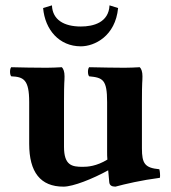

<svg xmlns="http://www.w3.org/2000/svg" viewBox="-20 -687 638 717"><path d="M510 -133V-306C510 -390 512 -378 512 -402C512 -419 508 -430 502 -436C484 -435 464 -434 445 -434C417 -434 352 -435 313 -436C307 -430 307 -408 313 -402C364 -397 380 -390 380 -306V-121C380 -111 380 -101 381 -91C340 -66 307 -64 289 -64C249 -64 219 -69 219 -139V-306C219 -390 221 -378 221 -402C221 -419 217 -430 211 -436C193 -435 172 -434 154 -434C103 -434 65 -435 22 -436C16 -430 16 -408 22 -402C68 -400 89 -390 89 -306V-150C89 -44 131 10 217 10C253 10 326 -19 384 -51C386 -26 388 -7 388 -7C389 5 397 10 411 10C448 0 508 -14 577 -23C579 -29 577 -49 575 -55C521 -60 510 -76 510 -133ZM174 -667 141 -657C148 -576 201 -514 282 -514C333 -514 411 -552 421 -657L389 -667C386 -603 329 -588 282 -588C219 -588 176 -613 174 -667Z"/></svg>

Font: Libertinus Serif
Style: Bold
Weight: 700
Designer: Philipp H. Poll, Khaled Hosny
Foundry: Caleb Maclennan
Version: Version 7.050;RELEASE